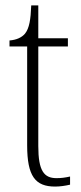

<svg xmlns="http://www.w3.org/2000/svg" viewBox="-20 -677 300 707"><path d="M183 10C201 10 221 7 238 3V-27C220 -23 206 -21 188 -21C142 -21 121 -48 121 -139V-506H230V-536H121V-657H95C93 -605 88 -573 72 -553C60 -539 41 -530 15 -528V-506H80V-142C80 -28 110 10 183 10Z"/></svg>

Font: Noto Serif Armenian Condensed ExtraLight
Style: Regular
Weight: 200
Width: 3
Designer: Monotype Design Team
Foundry: Monotype Imaging Inc.
Version: Version 2.008